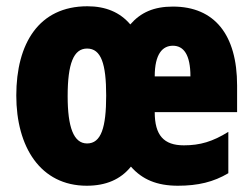

<svg xmlns="http://www.w3.org/2000/svg" viewBox="-20 -583 805 613"><path d="M532 -562C471 -562 429 -543 396 -505C363 -544 317 -563 259 -563C104 -563 32 -444 32 -278C32 -114 109 10 257 10C318 10 365 -10 398 -51C434 -10 481 10 548 10C612 10 662 -2 709 -30V-162C659 -131 619 -119 567 -119C503 -119 474 -151 474 -225H737V-310C737 -472 665 -562 532 -562ZM532 -437C566 -437 588 -409 588 -339H474C474 -411 499 -437 532 -437ZM258 -428C303 -428 319 -379 319 -278C319 -176 303 -125 258 -125C215 -125 196 -177 196 -276C196 -380 215 -428 258 -428Z"/></svg>

Font: Noto Sans Devanagari ExtraCondensed Black
Style: Regular
Weight: 900
Width: 2
Designer: Jelle Bosma - Monotype Design Team
Foundry: Monotype Imaging Inc.
Version: Version 2.004